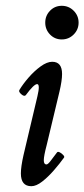

<svg xmlns="http://www.w3.org/2000/svg" viewBox="-20 -629 291 662"><path d="M193 -493Q169 -493 152.5 -510Q136 -527 136 -551Q136 -575 152.5 -592Q169 -609 193 -609Q217 -609 234 -592Q251 -575 251 -551Q251 -527 234 -510Q217 -493 193 -493ZM88 13Q52 13 52 -31Q52 -54 61 -94L109 -297Q119 -339 108 -339Q97 -339 69 -301Q64 -295 53.5 -304Q43 -313 47 -319Q59 -339 78.5 -361.5Q98 -384 120 -400Q142 -416 160 -416Q194 -416 194 -374Q194 -351 185 -313L141 -129Q131 -91 131 -76.5Q131 -62 140 -62Q145 -62 153.5 -73Q162 -84 177 -104Q180 -107 186.5 -103.5Q193 -100 198 -94.5Q203 -89 201 -86Q186 -65 166 -42Q146 -19 125.5 -3Q105 13 88 13Z"/></svg>

Font: Junicode Two Beta Condensed Medium
Style: Italic
Weight: 500
Width: 3
Italic angle: -9°
Version: Version 1.053; ttfautohint (v1.8.4)